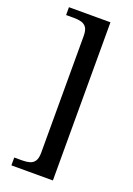

<svg xmlns="http://www.w3.org/2000/svg" viewBox="-166 -822 704 1013"><g transform="rotate(20 185.5 -316.0)"><path d="M37 128V84H82Q105 84 123 79Q141 74 151.5 58.5Q162 43 162 12V-643Q162 -676 151.5 -691Q141 -706 123 -711Q105 -716 82 -716H37V-760H270V128Z"/></g></svg>

Font: Noto Serif Kannada Medium
Style: Regular
Weight: 500
Version: Version 2.003